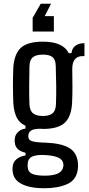

<svg xmlns="http://www.w3.org/2000/svg" viewBox="-20 -830 476 1023"><path d="M216 173Q141 173 97 151Q53 129 48 87Q47 81 46.5 74Q46 67 47 61Q49 33 69 17.5Q89 2 116 -2V-16Q62 -29 59 -70Q58 -76 58 -81Q58 -86 59 -91Q60 -111 76 -126.5Q92 -142 116 -145V-160Q84 -174 69 -204Q54 -234 51 -281Q49 -331 49 -375Q49 -419 51 -470Q56 -544 92 -576Q128 -608 209 -608Q316 -608 346 -547H361Q363 -572 381.5 -586Q400 -600 430 -600V-531H419Q394 -531 379.5 -514.5Q365 -498 365 -463Q366 -410 366 -366Q366 -322 364 -281Q360 -208 324.5 -175.5Q289 -143 209 -143Q205 -143 201.5 -143.5Q198 -144 195 -144Q159 -144 145 -134Q131 -124 131 -107V-102Q131 -83 153 -77Q175 -71 221 -70Q304 -67 346.5 -43Q389 -19 395 36Q397 52 395 68Q389 128 339 150.5Q289 173 216 173ZM209 -212Q241 -212 258.5 -225Q276 -238 278 -272Q280 -321 279.5 -371Q279 -421 277 -480Q276 -512 260 -525.5Q244 -539 209 -539Q172 -539 155 -525Q138 -511 137 -478Q136 -419 135.5 -371Q135 -323 137 -273Q139 -239 157 -225.5Q175 -212 209 -212ZM218 106Q307 106 316 62Q320 50 316 37Q308 0 217 -4Q171 -6 150 5Q129 16 128 40Q126 51 128 64Q130 86 151 96Q172 106 218 106ZM154 -662V-735L197 -810H252L218 -744H267V-662Z"/></svg>

Font: Big Shoulders Text Medium
Style: Regular
Weight: 500
Designer: Patric King
Foundry: XO Type Co
Version: Version 1.000; ttfautohint (v1.8.2)